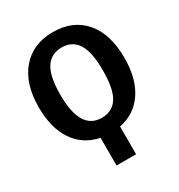

<svg xmlns="http://www.w3.org/2000/svg" viewBox="-210 -847 1111 1193"><g transform="rotate(-30 345.5 -250.0)"><path d="M653 -346Q653 -198 590.5 -105.5Q528 -13 416 9V208H276V9Q163 -13 100.5 -105Q38 -197 38 -346Q38 -515 120.5 -611.5Q203 -708 346 -708Q490 -708 571.5 -613.5Q653 -519 653 -346ZM346 -94Q422 -94 460 -153.5Q498 -213 498 -346Q498 -479 460 -538.5Q422 -598 346 -598Q270 -598 231.5 -538Q193 -478 193 -346Q193 -94 346 -94Z"/></g></svg>

Font: Fira Sans SemiBold
Style: Regular
Weight: 600
Designer: bBox Type GmbH & Carrois Corporate GbR & Edenspiekermann AG
Foundry: bBox Type GmbH & Carrois Corporate GbR & Edenspiekermann AG
Version: Version 4.301;PS 004.301;hotconv 1.0.88;makeotf.lib2.5.64775